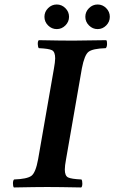

<svg xmlns="http://www.w3.org/2000/svg" viewBox="-20 -824 504 846"><path d="M191.9 -711.9Q175.8 -728 175.8 -750Q175.8 -772 191.9 -788.1Q208 -804.2 230 -804.2Q252 -804.2 268.1 -788.1Q284.2 -772 284.2 -750Q284.2 -728 268.1 -711.9Q252 -695.8 230 -695.8Q208 -695.8 191.9 -711.9ZM372.1 -711.9Q356 -728 356 -750Q356 -772 372.1 -788.1Q388.2 -804.2 410.2 -804.2Q432.1 -804.2 448 -788.1Q463.9 -772 463.9 -750Q463.9 -728 448 -711.9Q432.1 -695.8 410.2 -695.8Q388.2 -695.8 372.1 -711.9ZM271 -122.1Q265.6 -93.3 265.6 -77.1Q265.6 -49.3 280 -42.2Q294.4 -35.2 338.9 -33.2Q342.8 -28.3 342.8 -15.1Q342.8 -2 337.9 2Q237.8 0 188 0Q139.2 0 41 2Q37.1 -2.9 37.1 -15.9Q37.1 -28.8 42 -33.2Q99.1 -35.2 118.2 -49.1Q137.2 -63 147.9 -122.1L217.8 -522.9Q222.7 -549.8 223.1 -566.9Q223.1 -595.7 209 -602.8Q194.8 -609.9 150.9 -611.8Q147 -616.7 146.5 -629.4Q146 -642.1 150.9 -647Q251 -645 300.8 -645Q349.6 -645 448.2 -647Q452.1 -643.1 451.7 -629.6Q451.2 -616.2 445.8 -611.8Q388.7 -609.9 370.4 -595.9Q352.1 -582 340.8 -522.9Z"/></svg>

Font: Linux Libertine
Style: Semibold Italic
Weight: 600
Italic angle: -11.5°
Designer: Philipp H. Poll
Foundry: Philipp H. Poll
Version: Version 5.1.2 ; ttfautohint (v0.9)